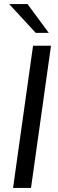

<svg xmlns="http://www.w3.org/2000/svg" viewBox="-20 -921 286 941"><path d="M44 0H132L230 -697H142ZM25 -901 155 -760H219L115 -901Z"/></svg>

Font: HK Grotesk
Style: Italic
Weight: 400
Italic angle: -16°
Designer: Alfredo Marco Pradil
Foundry: Hanken Design Co.
Version: Version 3.001;FEAKit 1.0